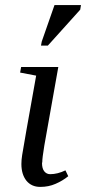

<svg xmlns="http://www.w3.org/2000/svg" viewBox="-20 -722 338 754"><path d="M146 -85 145 -82Q145 -60 154 -49Q163 -38 177 -38Q206 -38 237 -53L248 -30Q226 -12 198 0Q171 12 138 12Q104 12 84 -12Q64 -37 64 -78Q64 -94 67 -113Q73 -152 122 -425L59 -437L63 -459H209L154 -150Q146 -102 146 -85ZM141 -543 144 -559 194 -702H298L295 -684L168 -543Z"/></svg>

Font: Libra Serif Modern
Style: Italic
Weight: 400
Italic angle: -12°
Designer: Stefan Peev, Context Ltd
Foundry: Stefan Peev, Context Ltd
Version: Version 1.000